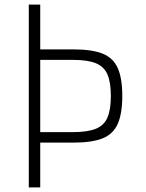

<svg xmlns="http://www.w3.org/2000/svg" viewBox="-20 -820 640 840"><path d="M135 -196V-242H300Q363 -242 399 -256.5Q435 -271 450 -305.5Q465 -340 465 -400Q465 -460 450 -494.5Q435 -529 399 -543.5Q363 -558 300 -558H135V-604H300Q382 -604 428.5 -585.5Q475 -567 495 -522.5Q515 -478 515 -400Q515 -323 495 -278Q475 -233 428.5 -214.5Q382 -196 300 -196ZM106 0V-800H156V0Z"/></svg>

Font: Victor Mono Thin
Style: Regular
Weight: 100
Monospace: yes
Designer: Rune Bjørnerås
Version: Version 1.561;gftools[0.9.30]